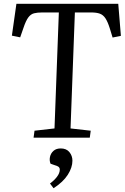

<svg xmlns="http://www.w3.org/2000/svg" viewBox="-20 -730 661 1018"><path d="M163 -37 269 -49 292 -664H204Q178 -664 160.5 -659.5Q143 -655 130 -637.5Q117 -620 104 -581L87 -532L43 -541L67 -710H607L621 -540L577 -531L562 -580Q551 -615 539 -633Q527 -651 509.5 -657.5Q492 -664 463 -664H377L354 -49L461 -37L456 0H158ZM264 268 245 243Q267 227 282 207.5Q297 188 297 169Q297 155 282 150L248 138Q241 121 245 102Q249 83 263.5 70Q278 57 302 57Q332 57 348 76.5Q364 96 364 122Q364 158 339.5 196.5Q315 235 264 268Z"/></svg>

Font: Literata 36pt
Style: Italic
Weight: 400
Italic angle: -2°
Designer: Latin by Veronika Burian and Jose Scaglione. Greek by Irene Vlachou. Cyrillic by Vera Evstafieva
Foundry: TypeTogether
Version: Version 3.002